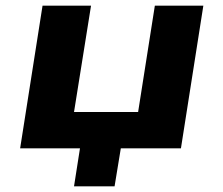

<svg xmlns="http://www.w3.org/2000/svg" viewBox="-20 -523 788 677"><path d="M241 134 262 0H51L130 -503H301L241 -128H467L526 -503H697L618 0H406L384 134Z"/></svg>

Font: Nunito Sans 7pt SemiExpanded ExtraBold
Style: Italic
Weight: 800
Width: 6
Italic angle: -9°
Designer: Vernon Adams
Foundry: Vernon Adams
Version: Version 3.101;gftools[0.9.27]